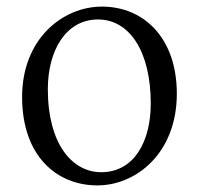

<svg xmlns="http://www.w3.org/2000/svg" viewBox="-20 -548 603 582"><path d="M275 14C393 14 516 -84 516 -264C516 -434 415 -528 289 -528C170 -528 47 -430 47 -254C47 -74 153 14 275 14ZM287 -26C199 -26 125 -111 125 -278C125 -395 180 -489 277 -489C372 -489 437 -393 437 -234C437 -120 387 -26 287 -26Z"/></svg>

Font: Source Han Serif AKR9
Style: Regular
Weight: 400
Designer: Ryoko NISHIZUKA 西塚涼子 (kana & ideographs); Frank Grießhammer (Latin, Greek & Cyrillic); Sandoll Communications 산돌커뮤니케이션, 
Foundry: Adobe Systems Incorporated
Version: Version 1.005;hotconv 1.0.107;makeotfexe 2.5.65593